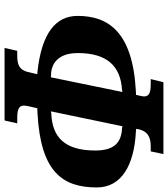

<svg xmlns="http://www.w3.org/2000/svg" viewBox="34 -788 754 863"><g transform="rotate(90 411.5 -357.0)"><path d="M196 0H522L535 -57H513C480 -57 455 -61 455 -87C455 -94 457 -103 459 -112L467 -147L489 -148C755 -162 823 -262 823 -415C823 -527 720 -582 577 -590L560 -591L561 -600C571 -649 604 -657 639 -657H661L673 -714H350L336 -657H356C391 -657 414 -653 414 -627C414 -621 411 -607 409 -600L407 -591L387 -590C119 -575 52 -462 52 -328C52 -231 128 -167 302 -148L314 -147L305 -109C295 -60 262 -57 228 -57H209ZM320 -209C274 -208 219 -234 219 -329C219 -460 277 -522 386 -528L394 -530L328 -208ZM481 -208 548 -530 557 -528C623 -525 657 -491 657 -408C657 -270 597 -214 490 -210Z"/></g></svg>

Font: Noto Serif SemiCondensed Extra
Style: Italic
Weight: 800
Width: 4
Italic angle: -12°
Designer: Monotype Design Team
Foundry: Monotype Imaging Inc.
Version: Version 1.901